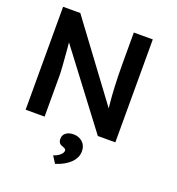

<svg xmlns="http://www.w3.org/2000/svg" viewBox="-166 -833 1130 1227"><g transform="rotate(20 399.0 -219.5)"><path d="M52 0V-700H169L575 -153L553 -149Q549 -177 546 -206.5Q543 -236 540.5 -268Q538 -300 536.5 -335Q535 -370 534 -408.5Q533 -447 533 -490V-700H662V0H543L135 -539L161 -546Q166 -490 169.5 -450.5Q173 -411 175 -382.5Q177 -354 178.5 -335Q180 -316 180.5 -300.5Q181 -285 181 -271V0ZM317 214Q331 210 345.5 201.5Q360 193 369 182Q378 171 378 160Q378 154 373.5 149.5Q369 145 357 141Q338 135 331 125Q324 115 324 98Q324 72 344 57.5Q364 43 395 43Q431 43 456 65.5Q481 88 481 127Q481 150 471.5 170Q462 190 444.5 207Q427 224 402 238Q377 252 347 261Z"/></g></svg>

Font: Our Lexend Medium
Style: Regular
Weight: 500
Designer: Bonnie Shaver-Troup, Thomas Jockin
Foundry: Lexend
Version: Version 1.007